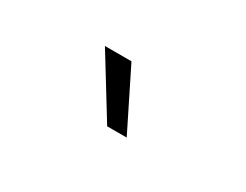

<svg xmlns="http://www.w3.org/2000/svg" viewBox="-33 -932 566 441"><g transform="rotate(30 250.0 -711.5)"><path d="M252.9 -632.8 156.2 -790H226.6L304.7 -632.8Z"/></g></svg>

Font: Gen Shin Gothic Monospace Light
Style: Regular
Weight: 300
Designer: [Source Han Sans]
Ryoko NISHIZUKA  (kana & ideographs); Paul D. Hunt (Latin, Greek & Cyrillic); Wenlong ZHANG  (bopomofo
Version: Version 1.002.20150607